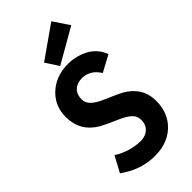

<svg xmlns="http://www.w3.org/2000/svg" viewBox="-282 -964 1043 1043"><g transform="rotate(-45 239.5 -443.0)"><path d="M452.1 -192.4Q452.1 -296.9 355.5 -352.5Q340.8 -361.3 256.8 -397.5Q189.5 -426.8 175.8 -460Q170.9 -472.7 170.9 -485.4Q170.9 -541 218.8 -559.6Q234.4 -565.4 251 -565.4Q311.5 -565.4 346.7 -514.6Q350.6 -509.8 353.5 -504.9L448.2 -555.7Q417 -639.6 320.3 -665Q288.1 -673.8 254.9 -673.8Q157.2 -673.8 94.7 -611.3Q42 -557.6 42 -477.5Q42 -368.2 137.7 -311.5Q153.3 -301.8 235.4 -265.6Q302.7 -236.3 316.4 -204.1Q321.3 -190.4 321.3 -176.8Q321.3 -124 275.4 -104.5Q257.8 -97.7 238.3 -97.7Q156.2 -98.6 83 -144.5L34.2 -53.7Q127.9 14.6 236.3 14.6Q346.7 14.6 408.2 -59.6Q452.1 -114.3 452.1 -192.4ZM416 -809.6 354.5 -901.4 168 -770.5 216.8 -695.3Z"/></g></svg>

Font: Yaldevi Colombo
Style: Bold
Weight: 700
Designer: Sol Matas, Denzil Rajitha, Kosala Senevirathne and Pathum Egodawatta
Foundry: Mooniak
Version: Version 1.020 ; ttfautohint (v1.6)